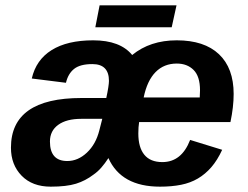

<svg xmlns="http://www.w3.org/2000/svg" viewBox="-20 -689 929 719"><path d="M501 -232Q498 -214 498 -189Q498 -137 520.5 -109.5Q543 -82 588 -82Q660 -82 692 -165L812 -128Q794 -89 771.5 -63Q749 -37 721 -20.5Q693 -4 658 3Q623 10 579 10Q434 10 386 -97Q373 -77 359.5 -61.5Q346 -46 330 -35Q300 -12 264.5 -1Q229 10 170 10Q101 10 61 -31Q21 -72 21 -136Q21 -322 285 -322H378Q383 -345 385.5 -361.5Q388 -378 388 -386Q388 -449 326 -449Q280 -449 257.5 -431Q235 -413 227 -379L99 -395Q115 -465 173.5 -501.5Q232 -538 329 -538Q430 -538 475 -483Q542 -538 642 -538Q745 -538 800 -486Q855 -434 855 -337Q855 -289 843 -232ZM363 -244H284Q229 -244 198 -221.5Q167 -199 167 -159Q167 -86 232 -86Q272 -86 305.5 -117.5Q339 -149 352 -201ZM728 -324 729 -351Q729 -403 705 -427Q681 -451 642 -451Q594 -451 562.5 -419Q531 -387 518 -324ZM623 -587H337L353 -669H641Z"/></svg>

Font: Libra Sans Modern
Style: Bold Italic
Weight: 700
Italic angle: -12°
Foundry: Stefan Peev, Context Ltd
Version: Version 1.000